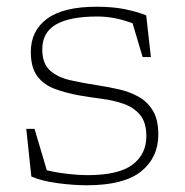

<svg xmlns="http://www.w3.org/2000/svg" viewBox="-20 -542 548 570"><path d="M267 -522Q314 -522 349.2 -515Q384.5 -508 414 -496.5L428 -372.5H403.5L373.5 -473Q343.5 -484 318.2 -488.5Q293 -493 269 -493Q187.5 -493 146.5 -469.5Q105.5 -446 105.5 -395.5Q105.5 -353.5 128.2 -333Q151 -312.5 188.2 -304Q225.5 -295.5 268.5 -289Q301 -284 333 -276.8Q365 -269.5 391.5 -254.8Q418 -240 434 -213.2Q450 -186.5 450 -142.5Q450 -74.5 399 -33.2Q348 8 237.5 8Q198 8 151 1.8Q104 -4.5 73 -18L58 -159.5H82.5L119 -36.5Q147.5 -29.5 181 -25.8Q214.5 -22 238.5 -22Q332.5 -22 373.5 -53.2Q414.5 -84.5 414.5 -137.5Q414.5 -178.5 396 -200.8Q377.5 -223 347.8 -233.5Q318 -244 283.5 -248.5Q249 -253 217 -258.5Q174.5 -266 141.8 -278.5Q109 -291 90.2 -316.5Q71.5 -342 71.5 -388Q71.5 -450.5 119.5 -486.2Q167.5 -522 267 -522Z"/></svg>

Font: Newsreader Caption ExtraLight
Style: Regular
Weight: 275
Designer: Hugues Gentile
Foundry: Production Type
Version: Version 1.001